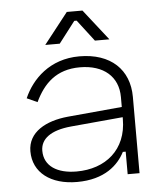

<svg xmlns="http://www.w3.org/2000/svg" viewBox="-52 -746 683 805"><g transform="rotate(-5 290.0 -343.0)"><path d="M366 -570H427L325 -700H259L157 -570H218L287 -660H297ZM60 -354 104 -334C140 -410 194 -464 293 -464C394 -464 454 -410 454 -325V-283L225 -262C132 -253 56 -212 56 -131C56 -41 130 14 240 14C357 14 415 -42 442 -95H454V0H504V-321C504 -436 427 -510 295 -510C170 -510 94 -432 60 -354ZM106 -129C106 -179 149 -212 235 -220L454 -240V-232C454 -103 364 -30 242 -30C161 -30 106 -64 106 -129Z"/></g></svg>

Font: Space Text Light
Style: Regular
Weight: 300
Designer: Florian Karsten (Space Text), Colophon Foundry (Space Mono)
Foundry: Florian Karsten
Version: Version 1.003;PS 001.003;hotconv 1.0.88;makeotf.lib2.5.64775